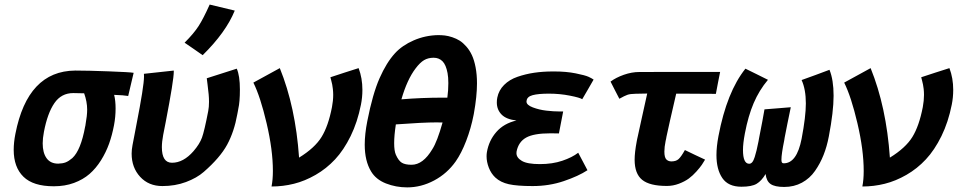

<svg xmlns="http://www.w3.org/2000/svg" viewBox="-20 -813 4195 841"><path d="M480 -397.5Q486.3 -372.1 486.3 -337.9Q486.3 -300.8 479.5 -265.1Q471.2 -221.2 457.8 -183.6Q444.3 -146 422.4 -110.8Q400.4 -75.7 372.1 -51Q343.8 -26.4 304 -11.7Q264.2 2.9 216.3 2.9H215.3Q125.5 2.9 82.8 -38.8Q40 -80.6 40 -156.7Q40 -189.5 47.4 -226.6Q101.1 -502 309.1 -503.9H313Q363.8 -503.9 456.1 -500.5Q548.3 -497.1 565.4 -494.1Q561.5 -477.5 553.5 -443.6Q545.4 -409.7 541.5 -392.6Q522.9 -396 480 -397.5ZM296.9 -120.6Q334 -154.8 353 -258.8Q353.5 -260.3 354 -262.7Q354.5 -265.1 354.5 -266.6Q361.8 -306.6 361.8 -333Q361.8 -367.2 348.6 -404.3Q312 -405.3 300.8 -405.3Q248.5 -405.3 218.3 -361.3Q188 -317.4 172.4 -235.4Q167 -207 167 -185.1Q167 -143.6 184.1 -119.9Q201.2 -96.2 234.9 -96.2Q254.4 -96.7 267.6 -101.8Q280.8 -106.9 296.9 -120.6Z M788.6 -626Q829.1 -666.5 850.1 -699.2Q871.1 -731.9 898.4 -793L1008.3 -766.6Q969.2 -670.9 867.7 -571.3Q854.5 -580.6 828.1 -598.9Q801.8 -617.2 788.6 -626ZM560.5 -177.7Q563.5 -192.4 569.1 -222.4Q574.7 -252.4 577.6 -267.1Q610.8 -436 610.8 -478Q610.8 -486.3 610.4 -489.7Q632.3 -492.2 676 -496.8Q719.7 -501.5 741.2 -503.9V-499.5Q741.2 -461.9 706.1 -279.8Q699.7 -247.6 694.8 -222.2Q689 -191.4 689 -168.5Q689 -100.1 733.4 -100.1Q783.2 -100.1 827.6 -150.9Q854.5 -182.1 864.7 -210.2Q875 -238.3 892.1 -326.7Q895.5 -344.2 895.5 -367.2Q895.5 -383.3 894 -399.7Q892.6 -416 889.2 -442.1Q885.7 -468.3 885.7 -470.2Q907.7 -477.1 951.4 -491.2Q995.1 -505.4 1017.1 -512.2Q1030.8 -481.4 1030.8 -420.9Q1030.8 -366.2 1023.9 -336.9Q1023.4 -335.9 1023.4 -334Q1023.4 -332 1022.9 -331.1Q1022.5 -328.1 1021.2 -322Q1020 -315.9 1019.5 -313Q1005.9 -236.3 974.9 -179.2Q943.8 -122.1 872.6 -60.1Q841.8 -33.2 794.4 -15.6Q747.1 2 691.4 2Q630.9 2 593.8 -38.6Q556.6 -79.1 556.6 -140.1Q556.6 -157.2 560.5 -177.7Z M1205.6 -514.6Q1274.4 -345.2 1290 -122.6Q1358.9 -165 1388.4 -212.9Q1418 -260.7 1434.1 -343.8Q1439.5 -372.1 1439.5 -397.5Q1439.5 -410.2 1438 -423.3Q1436.5 -436.5 1435.1 -442.9Q1433.6 -449.2 1430.7 -461.2Q1427.7 -473.1 1427.2 -474.6Q1447.8 -481.4 1489 -494.9Q1530.3 -508.3 1550.8 -514.6Q1567.4 -470.7 1567.4 -419.4Q1567.4 -386.2 1561 -354.5Q1545.9 -278.3 1515.9 -217Q1485.8 -155.8 1447.8 -115Q1409.7 -74.2 1362.5 -47.1Q1315.4 -20 1267.6 -8.1Q1219.7 3.9 1169.4 3.9Q1175.3 -25.9 1175.3 -64Q1175.3 -156.2 1147.9 -272.7Q1120.6 -389.2 1089.8 -451.2Q1109.4 -461.4 1147.7 -482.9Q1186 -504.4 1205.6 -514.6Z M1713.9 -135.3Q1725.6 -108.9 1740.2 -100.1Q1754.9 -91.3 1782.7 -91.3Q1833 -91.3 1873.5 -159.2Q1895 -192.4 1918.5 -276.4Q1914.6 -276.4 1906 -276.6Q1897.5 -276.9 1893.1 -276.9Q1833 -276.9 1713.9 -268.1Q1706.5 -219.7 1706.5 -186Q1706.5 -151.9 1713.9 -135.3ZM1898.9 -659.2Q1914.6 -659.2 1929 -657.5Q1943.4 -655.8 1961.2 -649.9Q1979 -644 1993.7 -634.8Q2008.3 -625.5 2022.7 -609.1Q2037.1 -592.8 2047.1 -571.3Q2057.1 -549.8 2063.2 -518.1Q2069.3 -486.3 2069.3 -447.8Q2069.3 -391.6 2055.7 -315.9Q2055.7 -314.9 2055.2 -313.2Q2054.7 -311.5 2054.7 -310.5Q2043 -250.5 2022 -196Q2001 -141.6 1976.1 -106Q1938.5 -52.7 1881.6 -22.5Q1824.7 7.8 1763.7 7.8Q1714.4 7.8 1670.4 -9.5Q1626.5 -26.9 1605.5 -62Q1577.6 -107.9 1577.6 -179.2Q1577.6 -225.6 1588.9 -282.7Q1612.3 -401.9 1642.6 -470.5Q1672.9 -539.1 1710 -579.6Q1741.7 -614.3 1792.2 -636.2Q1842.8 -658.2 1898.9 -659.2ZM1939.5 -385.3Q1943.8 -417.5 1943.8 -448.7Q1943.8 -475.1 1940.4 -492.7Q1933.6 -529.3 1918.2 -544.7Q1902.8 -560.1 1879.4 -560.1Q1855.5 -560.1 1837.6 -549.6Q1819.8 -539.1 1800.3 -513.2Q1763.2 -464.4 1738.3 -377.9Q1826.7 -385.3 1920.4 -385.3Z M2553.2 -67.4Q2513.7 -41.5 2449.7 -19.8Q2385.7 2 2313 2Q2245.1 2 2208.7 -6.1Q2172.4 -14.2 2149.4 -35.6Q2130.9 -53.2 2121.1 -78.6Q2111.3 -104 2111.3 -128.4Q2111.3 -138.2 2112.8 -147Q2121.6 -197.8 2154.3 -235.1Q2187 -272.5 2242.2 -285.2Q2197.8 -290 2177 -311.3Q2156.2 -332.5 2156.2 -364.3Q2156.2 -375.5 2158.2 -385.3Q2164.6 -417.5 2188 -440.9Q2211.4 -464.4 2246.8 -476.6Q2282.2 -488.8 2320.3 -494.4Q2358.4 -500 2402.3 -500H2408.7Q2460 -500 2501.5 -491.7Q2543 -483.4 2557.9 -476.6Q2572.8 -469.7 2580.1 -464.4Q2571.8 -449.7 2555.2 -421.1Q2538.6 -392.6 2530.3 -378.4Q2520.5 -385.3 2476.3 -394Q2432.1 -402.8 2384.3 -402.8Q2337.9 -402.8 2313.2 -396.2Q2288.6 -389.6 2286.6 -371.6Q2286.6 -371.1 2286.4 -369.9Q2286.1 -368.7 2286.1 -368.2Q2286.1 -353 2314 -342.5Q2341.8 -332 2373 -328.4Q2404.3 -324.7 2432.1 -324.7H2435.5H2438H2446.8Q2443.8 -308.6 2437.5 -276.6Q2431.2 -244.6 2428.2 -228.5Q2421.9 -228.5 2409.2 -228.8Q2396.5 -229 2390.1 -229Q2317.9 -229 2284.4 -210.2Q2251 -191.4 2242.7 -149.4Q2242.2 -147 2242.2 -142.1Q2242.2 -122.1 2265.9 -108.2Q2289.6 -94.2 2344.2 -94.2Q2399.9 -94.2 2443.1 -108.9Q2486.3 -123.5 2512.7 -144Q2519.5 -131.3 2533 -105.7Q2546.4 -80.1 2553.2 -67.4Z M2926.3 -498H2985.8H3053.7H3125.5H3134.3Q3130.9 -481.9 3124.8 -450Q3118.7 -418 3115.7 -401.9Q3090.8 -402.3 3041.5 -402.3Q2992.2 -402.3 2967.3 -402.8H2941.9Q2927.7 -343.8 2914.3 -282.7Q2900.9 -221.7 2899.4 -214.8Q2898.9 -211.9 2897.7 -205.1Q2896.5 -198.2 2895.5 -195.3Q2890.1 -168.9 2890.1 -148.9Q2890.1 -123.5 2898.7 -114.7Q2907.2 -106 2920.9 -106Q2940.9 -106 2952.1 -116Q2963.4 -126 2980 -155.8Q2994.6 -148.4 3024.2 -134.5Q3053.7 -120.6 3068.4 -113.8Q3062 -102.5 3054.2 -91.1Q3046.4 -79.6 3030.5 -61.8Q3014.6 -43.9 2997.1 -31Q2979.5 -18.1 2953.9 -8.3Q2928.2 1.5 2900.9 1.5Q2825.7 1.5 2792.7 -25.4Q2759.8 -52.2 2759.8 -113.3Q2759.8 -145 2769 -193.8Q2769.5 -197.3 2771 -204.3Q2772.5 -211.4 2773.4 -214.8Q2778.3 -236.8 2790.8 -294.4Q2803.2 -352.1 2814.9 -403.3L2764.2 -402.3Q2740.2 -401.9 2728.3 -397.7Q2716.3 -393.6 2692.9 -380.4Q2686.5 -392.6 2673.6 -417.7Q2660.6 -442.9 2654.3 -455.6Q2677.7 -473.1 2712.4 -485.4Q2747.1 -497.6 2780.3 -497.6Q2804.7 -497.6 2853.3 -497.8Q2901.9 -498 2926.3 -498Z M3328.6 -334Q3348.1 -335.4 3386.5 -338.6Q3424.8 -341.8 3443.8 -343.3Q3438.5 -318.8 3428.7 -269.8Q3418.9 -220.7 3417 -210.4Q3416 -201.7 3415 -197.8Q3402.8 -138.2 3402.8 -113.3Q3402.8 -104 3405.3 -100.8Q3407.7 -97.7 3413.1 -97.7Q3470.2 -97.7 3491.2 -205.1Q3509.8 -302.7 3509.8 -359.9Q3509.8 -421.4 3491.2 -462.4Q3511.7 -469.7 3552.5 -484.6Q3593.3 -499.5 3613.3 -507.3Q3631.3 -463.4 3631.3 -393.6Q3631.3 -324.2 3610.4 -215.3Q3602.1 -171.4 3587.4 -134.3Q3572.8 -97.2 3550 -64.5Q3527.3 -31.7 3492.7 -12.9Q3458 5.9 3415 5.9Q3373.5 5.9 3355.2 -7.1Q3336.9 -20 3333.5 -50.8Q3315.9 -21 3294.4 -8.1Q3272.9 4.9 3227.5 4.9Q3169.9 4.9 3144 -33Q3118.2 -70.8 3118.2 -133.8Q3118.2 -170.4 3127 -216.8Q3163.6 -410.2 3245.1 -512.2Q3261.2 -504.4 3294.4 -488Q3327.6 -471.7 3343.8 -463.4Q3305.2 -417.5 3281.2 -361.3Q3257.3 -305.2 3242.7 -228.5Q3234.4 -184.6 3234.4 -156.2Q3234.4 -95.7 3261.7 -95.7Q3269 -95.7 3274.9 -102.5Q3280.8 -109.4 3285.9 -125.5Q3291 -141.6 3293.9 -154.5Q3296.9 -167.5 3302.2 -192.9Q3302.7 -195.3 3303.5 -200Q3304.2 -204.6 3304.7 -207Q3321.3 -290.5 3328.6 -334Z M3793.5 -514.6Q3862.3 -345.2 3877.9 -122.6Q3946.8 -165 3976.3 -212.9Q4005.9 -260.7 4022 -343.8Q4027.3 -372.1 4027.3 -397.5Q4027.3 -410.2 4025.9 -423.3Q4024.4 -436.5 4022.9 -442.9Q4021.5 -449.2 4018.6 -461.2Q4015.6 -473.1 4015.1 -474.6Q4035.6 -481.4 4076.9 -494.9Q4118.2 -508.3 4138.7 -514.6Q4155.3 -470.7 4155.3 -419.4Q4155.3 -386.2 4148.9 -354.5Q4133.8 -278.3 4103.8 -217Q4073.7 -155.8 4035.6 -115Q3997.6 -74.2 3950.4 -47.1Q3903.3 -20 3855.5 -8.1Q3807.6 3.9 3757.3 3.9Q3763.2 -25.9 3763.2 -64Q3763.2 -156.2 3735.8 -272.7Q3708.5 -389.2 3677.7 -451.2Q3697.3 -461.4 3735.6 -482.9Q3773.9 -504.4 3793.5 -514.6Z"/></svg>

Font: Fantasque Sans Mono
Style: Bold Italic
Weight: 700
Italic angle: -11°
Monospace: yes
Designer: Jany Belluz
Version: Version 1.7.1